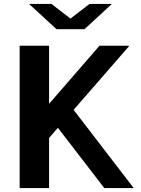

<svg xmlns="http://www.w3.org/2000/svg" viewBox="-20 -958 718 978"><path d="M661.1 0H511.2L274.9 -307.1L230 -255.4V0H80.1V-725.1H230V-429.2L486.8 -725.1H639.2L355 -398.4ZM338.9 -863.3 436 -938H549.8L410.2 -809.1H268.1L127.9 -938H242.2Z"/></svg>

Font: Aurulent Sans
Style: Bold
Weight: 700
Version: Version 2007.05.04